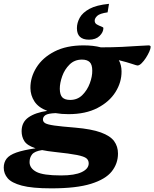

<svg xmlns="http://www.w3.org/2000/svg" viewBox="-98 -774 825 1026"><path d="M176.5 232.5Q73.5 232.5 18.5 217.8Q-36.5 203 -57.2 178.2Q-78 153.5 -78 122Q-78 94 -63 74.2Q-48 54.5 -10.8 41.2Q26.5 28 92 18.5Q47 3.5 32.2 -19.8Q17.5 -43 17.5 -73Q17.5 -121 54.2 -146.8Q91 -172.5 154.5 -181.5Q107 -199.5 86 -232Q65 -264.5 64.5 -303.5Q64 -361 96.8 -413.5Q129.5 -466 193.2 -498.8Q257 -531.5 348.5 -531.5Q401 -531.5 441 -521Q502 -521 555 -523.5Q608 -526 645 -528.8Q682 -531.5 696 -531.5Q700 -531.5 703.5 -529.8Q707 -528 707 -523.5Q707 -514.5 699.8 -498Q692.5 -481.5 681.5 -464.5Q670.5 -447.5 658.5 -435.8Q646.5 -424 636.5 -424Q632.5 -424 606.8 -432.8Q581 -441.5 537 -452.5Q551.5 -426 551.5 -392.5Q552 -334.5 519.2 -282.2Q486.5 -230 423 -197Q359.5 -164 268 -164Q230 -164 199 -169.5Q159 -168 145.2 -159Q131.5 -150 131.5 -135.5Q131.5 -123 143.5 -115.8Q155.5 -108.5 192.2 -103.2Q229 -98 303.5 -92Q391 -84.5 441 -66.2Q491 -48 511.8 -19.8Q532.5 8.5 532.5 46.5Q532.5 100 499.2 142Q466 184 388.2 208.2Q310.5 232.5 176.5 232.5ZM277 -240Q316 -240 342.2 -266.2Q368.5 -292.5 382 -329Q395.5 -365.5 395 -396.5Q395 -429 381.2 -442.2Q367.5 -455.5 340 -455.5Q300.5 -455.5 274 -429.5Q247.5 -403.5 234.5 -367Q221.5 -330.5 221.5 -299.5Q222 -266.5 235.5 -253.2Q249 -240 277 -240ZM60 92Q60 125 96 144.2Q132 163.5 228.5 163.5Q301 163.5 338.5 145.8Q376 128 376 99Q376 82.5 364 72.2Q352 62 313.2 54.2Q274.5 46.5 194 38Q156 34 127 28Q87 34 73.5 51Q60 68 60 92ZM454.5 -624Q454.5 -602 434.2 -582Q414 -562 377.5 -562Q313 -562 313 -623.5Q313 -651.5 328 -679Q343 -706.5 380.2 -726.8Q417.5 -747 484.5 -753.5L477 -708Q435 -702 421.5 -689.2Q408 -676.5 408 -663.5Q408 -650 419.8 -643.2Q431.5 -636.5 443 -632.5Q454.5 -628.5 454.5 -624Z"/></svg>

Font: Newsreader Caption
Style: Bold Italic
Weight: 700
Italic angle: -17°
Designer: Hugues Gentile
Foundry: Production Type
Version: Version 1.001